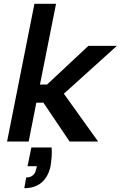

<svg xmlns="http://www.w3.org/2000/svg" viewBox="-20 -740 631 1004"><path d="M250 31Q252 59 250 82Q248 105 245 126Q233 184 198 214Q163 244 107 244L117 188Q134 188 145 181.5Q156 175 163 163Q165 159 166 155.5Q167 152 168 148L173 129H124L144 31ZM160 -720H273L189 -298H226L442 -500H591L314 -250L493 0H344L207 -203H170L130 0H17Z"/></svg>

Font: Albert Sans SemiBold
Style: Italic
Weight: 600
Italic angle: -11.25°
Designer: Andreas Rasmussen
Foundry: a.Foundry
Version: Version 1.025